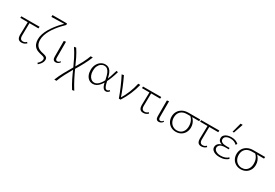

<svg xmlns="http://www.w3.org/2000/svg" viewBox="66 -1953 4993 3483"><g transform="rotate(30 2562.5 -211.0)"><path d="M10 -375 13 -409 394 -410 391 -374ZM160 -102 167 -407H203L199 -108Q199 -86 205 -67.5Q211 -49 225 -38Q239 -27 263 -27Q282 -27 301.5 -34.5Q321 -42 335 -59L353 -40Q336 -20 309.5 -8Q283 4 251 4Q225 4 207 -4.5Q189 -13 179 -28.5Q169 -44 164.5 -63Q160 -82 160 -102Z M706 195 687 175Q718 148 734 121Q750 94 750 68Q750 44 733.5 33.5Q717 23 691 17.5Q665 12 635 4Q582 -9 547.5 -36.5Q513 -64 496.5 -105.5Q480 -147 480 -200Q480 -256 499 -312.5Q518 -369 549.5 -423Q581 -477 619 -527Q657 -577 696.5 -620Q736 -663 770 -695L797 -680Q762 -646 723.5 -604.5Q685 -563 648.5 -515.5Q612 -468 583 -417Q554 -366 537 -313.5Q520 -261 520 -209Q520 -165 533.5 -129.5Q547 -94 575.5 -70Q604 -46 648 -33Q682 -25 714 -17.5Q746 -10 766.5 6Q787 22 787 57Q787 80 778 103Q769 126 751 149Q733 172 706 195ZM490 -672 491 -711H794L798 -680Z M966 4Q935 4 919 -16.5Q903 -37 903 -76V-407L945 -414V-82Q945 -55 954.5 -41Q964 -27 984 -27Q999 -27 1013.5 -35.5Q1028 -44 1039 -61L1051 -44Q1037 -22 1015 -9Q993 4 966 4Z M1478 289Q1426 207 1382 118Q1338 29 1302 -58Q1263 -146 1217 -236.5Q1171 -327 1116 -407L1158 -415Q1208 -340 1249.5 -255Q1291 -170 1325 -90Q1367 5 1415 98.5Q1463 192 1520 282ZM1104 286Q1139 197 1191 102Q1243 7 1299 -87L1321 -56Q1271 30 1225 117.5Q1179 205 1149 286ZM1325 -57 1303 -89Q1351 -169 1394.5 -252Q1438 -335 1465 -410H1509Q1477 -328 1428 -236.5Q1379 -145 1325 -57Z M1746 6Q1698 6 1662 -20Q1626 -46 1606.5 -91.5Q1587 -137 1587 -194Q1587 -260 1612.5 -310Q1638 -360 1680 -388Q1722 -416 1771 -416Q1811 -416 1838.5 -400.5Q1866 -385 1884.5 -357.5Q1903 -330 1915.5 -293.5Q1928 -257 1937 -215Q1949 -156 1960.5 -114Q1972 -72 1987 -49Q2002 -26 2025 -26Q2037 -26 2049 -32.5Q2061 -39 2070 -53L2087 -36Q2076 -18 2057.5 -6Q2039 6 2017 6Q1991 6 1973 -10Q1955 -26 1942.5 -54.5Q1930 -83 1921.5 -120.5Q1913 -158 1904 -202Q1893 -257 1876 -298.5Q1859 -340 1832.5 -363Q1806 -386 1766 -386Q1731 -386 1699.5 -364Q1668 -342 1649 -301Q1630 -260 1630 -202Q1630 -152 1646 -112.5Q1662 -73 1691 -50Q1720 -27 1759 -27Q1786 -27 1812.5 -43Q1839 -59 1864.5 -90Q1890 -121 1914 -168Q1938 -215 1960 -277Q1982 -339 2003 -415L2037 -407Q2015 -332 1990.5 -268Q1966 -204 1939 -153Q1912 -102 1882 -66.5Q1852 -31 1818.5 -12.5Q1785 6 1746 6Z M2291 0Q2255 -102 2211 -204Q2167 -306 2115 -407L2158 -415Q2206 -315 2247 -214.5Q2288 -114 2321 -14H2299Q2358 -108 2398 -207Q2438 -306 2461 -410H2504Q2478 -303 2434 -200Q2390 -97 2328 0Z M2559 -375 2562 -409 2943 -410 2940 -374ZM2709 -102 2716 -407H2752L2748 -108Q2748 -86 2754 -67.5Q2760 -49 2774 -38Q2788 -27 2812 -27Q2831 -27 2850.5 -34.5Q2870 -42 2884 -59L2902 -40Q2885 -20 2858.5 -8Q2832 4 2800 4Q2774 4 2756 -4.5Q2738 -13 2728 -28.5Q2718 -44 2713.5 -63Q2709 -82 2709 -102Z M3125 4Q3094 4 3078 -16.5Q3062 -37 3062 -76V-407L3104 -414V-82Q3104 -55 3113.5 -41Q3123 -27 3143 -27Q3158 -27 3172.5 -35.5Q3187 -44 3198 -61L3210 -44Q3196 -22 3174 -9Q3152 4 3125 4Z M3484 6Q3426 6 3380 -20.5Q3334 -47 3308 -93Q3282 -139 3282 -198Q3282 -258 3310 -306Q3338 -354 3390 -382Q3442 -410 3513 -410H3760L3757 -374Q3692 -375 3625.5 -375Q3559 -375 3504 -375Q3419 -375 3372 -329Q3325 -283 3325 -205Q3325 -153 3346 -112.5Q3367 -72 3405 -49Q3443 -26 3489 -26Q3533 -26 3567.5 -46Q3602 -66 3622.5 -105.5Q3643 -145 3643 -202Q3643 -245 3632.5 -279Q3622 -313 3603.5 -339.5Q3585 -366 3561 -384L3592 -391Q3616 -373 3637.5 -345.5Q3659 -318 3673 -282Q3687 -246 3687 -201Q3687 -138 3659.5 -91Q3632 -44 3586.5 -19Q3541 6 3484 6Z M3776 -375 3779 -409 4160 -410 4157 -374ZM3926 -102 3933 -407H3969L3965 -108Q3965 -86 3971 -67.5Q3977 -49 3991 -38Q4005 -27 4029 -27Q4048 -27 4067.5 -34.5Q4087 -42 4101 -59L4119 -40Q4102 -20 4075.5 -8Q4049 4 4017 4Q3991 4 3973 -4.5Q3955 -13 3945 -28.5Q3935 -44 3930.5 -63Q3926 -82 3926 -102Z M4396 6Q4351 6 4312 -6.5Q4273 -19 4249.5 -44Q4226 -69 4226 -105Q4226 -157 4270 -189Q4314 -221 4404 -221V-204Q4356 -204 4320.5 -214.5Q4285 -225 4265.5 -247Q4246 -269 4246 -302Q4246 -339 4268 -364Q4290 -389 4327.5 -402.5Q4365 -416 4410 -416Q4465 -416 4501.5 -401.5Q4538 -387 4564 -363L4544 -333Q4521 -357 4488 -371.5Q4455 -386 4406 -386Q4376 -386 4348.5 -377Q4321 -368 4303.5 -350Q4286 -332 4286 -303Q4286 -267 4318 -248Q4350 -229 4411 -229H4478V-200H4411Q4333 -200 4300 -175.5Q4267 -151 4267 -113Q4267 -87 4285 -67.5Q4303 -48 4334.5 -37Q4366 -26 4405 -26Q4455 -26 4495.5 -40Q4536 -54 4561 -81L4576 -58Q4554 -31 4508 -12.5Q4462 6 4396 6ZM4378 -511 4431 -711H4475L4407 -511Z M4843 6Q4785 6 4739 -20.5Q4693 -47 4667 -93Q4641 -139 4641 -198Q4641 -258 4669 -306Q4697 -354 4749 -382Q4801 -410 4872 -410H5119L5116 -374Q5051 -375 4984.5 -375Q4918 -375 4863 -375Q4778 -375 4731 -329Q4684 -283 4684 -205Q4684 -153 4705 -112.5Q4726 -72 4764 -49Q4802 -26 4848 -26Q4892 -26 4926.5 -46Q4961 -66 4981.5 -105.5Q5002 -145 5002 -202Q5002 -245 4991.5 -279Q4981 -313 4962.5 -339.5Q4944 -366 4920 -384L4951 -391Q4975 -373 4996.5 -345.5Q5018 -318 5032 -282Q5046 -246 5046 -201Q5046 -138 5018.5 -91Q4991 -44 4945.5 -19Q4900 6 4843 6Z"/></g></svg>

Font: Ysabeau Office ExtraLight
Style: Regular
Weight: 250
Designer: Christian Thalmann (Catharsis Fonts)
Version: Version 2.001;gftools[0.9.30]; featfreeze: tnum,lnum,ss02